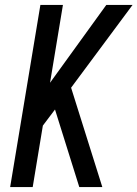

<svg xmlns="http://www.w3.org/2000/svg" viewBox="-20 -755 555 775"><path d="M21 0 143 -735H234L182 -421L409 -735H515L267 -401L393 0H300L212 -281L202 -313L153 -248L112 0Z"/></svg>

Font: Iosevka SS04 Medium Oblique
Style: Regular
Weight: 500
Italic angle: -9°
Monospace: yes
Designer: Belleve Invis
Foundry: Belleve Invis
Version: Version 19.0.0; ttfautohint (v1.8.4)